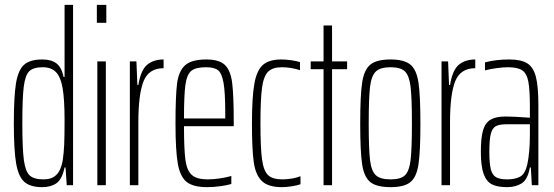

<svg xmlns="http://www.w3.org/2000/svg" viewBox="-20 -763 2282 791"><path d="M37 -255Q37 -366 46 -420.5Q55 -475 79.5 -496.5Q104 -518 154 -518Q192 -518 213 -501.5Q234 -485 242 -446H246V-743H281V0H255L250 -73H246Q236 -25 213 -8.5Q190 8 154 8Q105 8 80.5 -13.5Q56 -35 46.5 -89.5Q37 -144 37 -255ZM238 -100Q243 -133 244.5 -167.5Q246 -202 246 -269Q246 -352 238 -400Q230 -446 210.5 -466Q191 -486 156 -486Q118 -486 101 -470Q84 -454 78 -407Q72 -360 72 -255Q72 -149 78.5 -102.5Q85 -56 102.5 -40Q120 -24 160 -24Q193 -24 212 -42.5Q231 -61 238 -100Z M379 -669V-743H418V-669ZM381 0V-510H416V0Z M515 -510H542L546 -413H550Q560 -474 586 -496Q612 -518 654 -518V-482Q593 -482 571.5 -428.5Q550 -375 550 -259V0H515Z M943 -243H738Q738 -147 744 -103.5Q750 -60 770.5 -42Q791 -24 836 -24Q859 -24 886 -28Q913 -32 933 -38V-5Q917 0 888.5 4Q860 8 833 8Q776 8 749 -13.5Q722 -35 712.5 -89Q703 -143 703 -254Q703 -368 709.5 -419Q716 -470 742.5 -494Q769 -518 830 -518Q883 -518 906.5 -495.5Q930 -473 936.5 -421.5Q943 -370 943 -256ZM738 -275H908V-296Q908 -382 901 -421.5Q894 -461 878.5 -473.5Q863 -486 829 -486Q786 -486 768 -471Q750 -456 744 -414.5Q738 -373 738 -275Z M1018 -254Q1018 -363 1028 -418.5Q1038 -474 1063.5 -496Q1089 -518 1138 -518Q1157 -518 1179 -515Q1201 -512 1216 -507V-474Q1178 -486 1141 -486Q1103 -486 1084.5 -467.5Q1066 -449 1059.5 -401.5Q1053 -354 1053 -256Q1053 -154 1059.5 -106.5Q1066 -59 1084.5 -41.5Q1103 -24 1143 -24Q1162 -24 1183 -27.5Q1204 -31 1218 -37V-4Q1204 1 1182 4.5Q1160 8 1141 8Q1085 8 1059 -17Q1033 -42 1025.5 -94.5Q1018 -147 1018 -254Z M1313 0V-478H1260V-510H1313V-658H1348V-510H1410V-478H1348V0Z M1464 -254Q1464 -370 1472 -423Q1480 -476 1506 -497Q1532 -518 1589 -518Q1645 -518 1670.5 -497Q1696 -476 1704 -423Q1712 -370 1712 -254Q1712 -138 1704 -85.5Q1696 -33 1670.5 -12.5Q1645 8 1589 8Q1532 8 1506 -12.5Q1480 -33 1472 -85.5Q1464 -138 1464 -254ZM1677 -254Q1677 -360 1671.5 -405.5Q1666 -451 1648.5 -468.5Q1631 -486 1589 -486Q1547 -486 1528.5 -468.5Q1510 -451 1504.5 -405Q1499 -359 1499 -254Q1499 -149 1504.5 -103.5Q1510 -58 1528.5 -41Q1547 -24 1589 -24Q1631 -24 1648.5 -41Q1666 -58 1671.5 -103Q1677 -148 1677 -254Z M1799 -510H1826L1830 -413H1834Q1844 -474 1870 -496Q1896 -518 1938 -518V-482Q1877 -482 1855.5 -428.5Q1834 -375 1834 -259V0H1799Z M1961 -138Q1961 -195 1970 -226Q1979 -257 2001 -270Q2023 -283 2063 -283Q2098 -283 2163 -278V-324Q2163 -394 2156.5 -427.5Q2150 -461 2131 -473.5Q2112 -486 2072 -486Q2052 -486 2024 -482Q1996 -478 1978 -473V-506Q2022 -518 2078 -518Q2126 -518 2151.5 -502.5Q2177 -487 2187.5 -447.5Q2198 -408 2198 -330V0H2171L2167 -73H2163Q2154 -23 2129 -7.5Q2104 8 2069 8Q2029 8 2006.5 -3.5Q1984 -15 1972.5 -46.5Q1961 -78 1961 -138ZM2152 -84Q2163 -133 2163 -210V-251H2067Q2037 -251 2022.5 -243Q2008 -235 2002 -211.5Q1996 -188 1996 -138Q1996 -90 2002 -66Q2008 -42 2023.5 -33Q2039 -24 2069 -24Q2102 -24 2122.5 -35Q2143 -46 2152 -84Z"/></svg>

Font: Saira Ultra Condensed Thin
Style: Regular
Weight: 100
Width: 1
Designer: Hector Gatti with collaboration of the Omnibus-Type team
Foundry: Omnibus-Type
Version: Version 1.001; ttfautohint (v1.8)